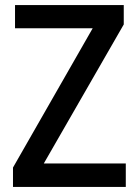

<svg xmlns="http://www.w3.org/2000/svg" viewBox="-20 -734 543 754"><path d="M474 0V-92H152L466 -638V-714H39V-623H344L31 -76V0Z"/></svg>

Font: Noto Sans Myanmar SemiCondensed Medium
Style: Regular
Weight: 500
Width: 4
Designer: Monotype Design Team
Foundry: Monotype Imaging Inc.
Version: Version 2.107